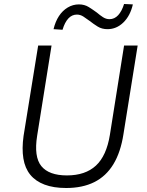

<svg xmlns="http://www.w3.org/2000/svg" viewBox="-20 -933 734 961"><path d="M311 8Q248 8 203 -9Q158 -26 131.5 -58.5Q105 -91 97 -140Q89 -189 98 -253L171 -705H238L166 -254Q149 -148 187 -101.5Q225 -55 315 -55Q407 -55 460 -104Q513 -153 530 -258L601 -705H669L598 -262Q584 -171 547.5 -111Q511 -51 452 -21.5Q393 8 311 8ZM293 -784 248 -787Q257 -825 275 -852.5Q293 -880 319 -895.5Q345 -911 375 -911Q403 -911 424.5 -897.5Q446 -884 465 -870Q480 -857 495.5 -847Q511 -837 528 -837Q553 -837 571.5 -857Q590 -877 601 -913L645 -911Q632 -854 597.5 -820.5Q563 -787 518 -787Q490 -787 469 -800Q448 -813 429 -828Q413 -840 397.5 -850Q382 -860 365 -860Q340 -860 322 -840.5Q304 -821 293 -784Z"/></svg>

Font: Nunito Sans 7pt SemiCondensed Light
Style: Italic
Weight: 300
Width: 4
Italic angle: -9°
Designer: Vernon Adams
Foundry: Vernon Adams
Version: Version 3.101;gftools[0.9.27]